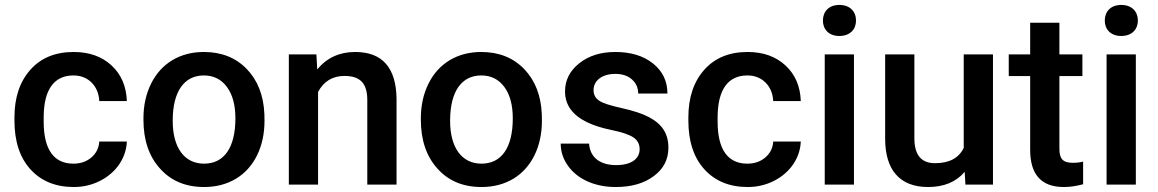

<svg xmlns="http://www.w3.org/2000/svg" viewBox="-20 -749 4697 779"><path d="M277.8 -85C199.7 -85 157.2 -140.6 157.2 -255.4V-274.4C157.7 -387.7 201.2 -442.9 277.8 -442.9C307.6 -442.9 332.5 -433.1 352.1 -413.6C371.1 -394 381.3 -369.1 382.8 -338.9H494.6C492.7 -398.4 472.2 -446.8 432.6 -483.4C393.1 -520 341.8 -538.1 278.8 -538.1C204.6 -538.1 146 -514.2 103 -465.8C60.1 -417.5 38.6 -353 38.6 -272.5V-260.3C38.6 -175.8 60.1 -109.9 103.5 -62C147 -14.2 205.6 9.8 279.3 9.8C317.4 9.8 353 1.5 385.7 -15.1C451.7 -48.3 492.2 -108.9 494.6 -174.8H382.8C381.3 -149.4 371.1 -127.9 351.6 -110.8C332 -93.8 307.6 -85 277.8 -85Z M562 -263.2C562 -180.7 584.5 -114.3 629.4 -64.9C673.8 -15.1 733.4 9.8 808.1 9.8C856.9 9.8 899.9 -1.5 937.5 -23.9C1011.7 -68.8 1053.2 -154.8 1053.2 -258.8L1052.7 -286.6C1049.3 -362.3 1025.4 -423.3 981 -469.2C936.5 -515.1 878.4 -538.1 807.1 -538.1C758.8 -538.1 716.3 -526.9 679.2 -504.9C642.1 -482.4 613.3 -450.7 592.8 -409.2C572.3 -367.7 562 -320.8 562 -269ZM680.7 -258.8C680.7 -381.3 729.5 -442.9 807.1 -442.9C846.7 -442.9 877.9 -427.2 900.9 -396C923.8 -364.7 935.1 -322.3 935.1 -269C935.1 -148.4 888.2 -85 808.1 -85C728 -85 680.7 -149.9 680.7 -258.8Z M1151.9 -528.3V0H1270.5V-376C1293.9 -419.4 1329.6 -440.9 1377.4 -440.9C1443.4 -440.9 1470.2 -409.2 1470.2 -342.3V0H1588.9V-349.1C1586.9 -475.1 1530.8 -538.1 1420.9 -538.1C1357.4 -538.1 1306.2 -514.6 1267.1 -467.3L1263.7 -528.3Z M1687.5 -263.2C1687.5 -180.7 1710 -114.3 1754.9 -64.9C1799.3 -15.1 1858.9 9.8 1933.6 9.8C1982.4 9.8 2025.4 -1.5 2063 -23.9C2137.2 -68.8 2178.7 -154.8 2178.7 -258.8L2178.2 -286.6C2174.8 -362.3 2150.9 -423.3 2106.4 -469.2C2062 -515.1 2003.9 -538.1 1932.6 -538.1C1884.3 -538.1 1841.8 -526.9 1804.7 -504.9C1767.6 -482.4 1738.8 -450.7 1718.3 -409.2C1697.8 -367.7 1687.5 -320.8 1687.5 -269ZM1806.2 -258.8C1806.2 -381.3 1855 -442.9 1932.6 -442.9C1972.2 -442.9 2003.4 -427.2 2026.4 -396C2049.3 -364.7 2060.5 -322.3 2060.5 -269C2060.5 -148.4 2013.7 -85 1933.6 -85C1853.5 -85 1806.2 -149.9 1806.2 -258.8Z M2575.2 -143.6C2575.2 -105 2542 -79.1 2479.5 -79.1C2415 -79.1 2373.5 -110.4 2370.1 -166.5H2254.9C2254.9 -134.8 2264.2 -105.5 2283.2 -78.1C2320.8 -23.4 2391.6 9.8 2478 9.8C2542 9.8 2593.3 -4.9 2632.8 -34.7C2672.4 -64 2691.9 -102.5 2691.9 -149.9C2691.9 -206.5 2666.5 -245.1 2613.8 -273.4C2586.9 -287.6 2550.3 -299.8 2503.9 -310.1C2457.5 -320.3 2426.3 -330.1 2411.1 -340.3C2396 -350.6 2388.2 -364.7 2388.2 -382.8C2388.2 -423.3 2424.3 -449.2 2476.6 -449.2C2504.4 -449.2 2526.9 -441.9 2543.9 -426.8C2561 -411.6 2569.3 -392.6 2569.3 -369.6H2688C2688 -419.4 2668.5 -460 2629.9 -491.2C2590.8 -522.5 2539.6 -538.1 2476.6 -538.1C2417.5 -538.1 2368.7 -522.9 2330.1 -492.2C2291.5 -461.4 2272.5 -423.3 2272.5 -377.9C2272.5 -323.7 2302.2 -282.2 2361.3 -253.4C2388.2 -240.2 2421.9 -229.5 2462.4 -221.2C2502.9 -212.9 2531.7 -203.1 2549.3 -191.9C2566.4 -180.7 2575.2 -164.6 2575.2 -143.6Z M3012.2 -85C2934.1 -85 2891.6 -140.6 2891.6 -255.4V-274.4C2892.1 -387.7 2935.5 -442.9 3012.2 -442.9C3042 -442.9 3066.9 -433.1 3086.4 -413.6C3105.5 -394 3115.7 -369.1 3117.2 -338.9H3229C3227.1 -398.4 3206.5 -446.8 3167 -483.4C3127.4 -520 3076.2 -538.1 3013.2 -538.1C2939 -538.1 2880.4 -514.2 2837.4 -465.8C2794.4 -417.5 2772.9 -353 2772.9 -272.5V-260.3C2772.9 -175.8 2794.4 -109.9 2837.9 -62C2881.3 -14.2 2939.9 9.8 3013.7 9.8C3051.8 9.8 3087.4 1.5 3120.1 -15.1C3186 -48.3 3226.6 -108.9 3229 -174.8H3117.2C3115.7 -149.4 3105.5 -127.9 3085.9 -110.8C3066.4 -93.8 3042 -85 3012.2 -85Z M3444.8 -528.3H3326.2V0H3444.8ZM3318.8 -665.5C3318.8 -629.9 3342.8 -603 3385.7 -603C3428.7 -603 3453.1 -629.9 3453.1 -665.5C3453.1 -702.1 3428.7 -729 3385.7 -729C3342.8 -729 3318.8 -702.1 3318.8 -665.5Z M3897 0H4008.8V-528.3H3890.1V-148.9C3870.1 -107.4 3831.1 -86.9 3773.4 -86.9C3717.8 -86.9 3689.9 -120.6 3689.9 -187.5V-528.3H3571.3V-186C3571.3 -59.1 3630.9 9.8 3745.6 9.8C3809.6 9.8 3859.4 -10.7 3894 -51.8Z M4159.7 -656.7V-528.3H4072.8V-440.4H4159.7V-141.1C4159.7 -40.5 4205.1 9.8 4296.4 9.8C4321.3 9.8 4347.7 5.9 4374.5 -1.5V-93.3C4360.4 -89.8 4346.7 -88.4 4333 -88.4C4292 -88.4 4278.3 -105 4278.3 -145.5V-440.4H4371.6V-528.3H4278.3V-656.7Z M4588.4 -528.3H4469.7V0H4588.4ZM4462.4 -665.5C4462.4 -629.9 4486.3 -603 4529.3 -603C4572.3 -603 4596.7 -629.9 4596.7 -665.5C4596.7 -702.1 4572.3 -729 4529.3 -729C4486.3 -729 4462.4 -702.1 4462.4 -665.5Z"/></svg>

Font: Shabnam Medium
Style: Regular
Weight: 500
Foundry: DejaVu fonts team - Redesigned by Saber Rastikerdar - Based on Vazir font
Version: Version 5.0.1